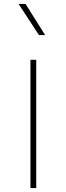

<svg xmlns="http://www.w3.org/2000/svg" viewBox="-20 -953 337 973"><path d="M163.6 -649.9H134.3V0H163.6ZM109.4 -933.1H74.2L177.2 -775.4H208.5Z"/></svg>

Font: Estedad Thin
Style: Regular
Weight: 100
Designer: Amin Abedi
Version: Version 7.3